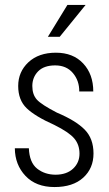

<svg xmlns="http://www.w3.org/2000/svg" viewBox="-20 -753 445 783"><path d="M201.2 -243.7Q123.5 -278.3 88.9 -311.5Q54.2 -344.7 54.2 -402.3Q54.2 -460 95.7 -499Q137.7 -538.1 208 -538.1Q278.3 -538.1 319.3 -494.1Q360.4 -450.2 360.4 -379.9H303.2Q303.7 -423.8 277.3 -455.1Q251 -486.3 205.1 -486.3Q159.2 -486.3 135.3 -461.9Q111.8 -437.5 111.8 -402.3Q111.8 -367.2 130.4 -346.7Q148.9 -326.2 212.4 -293.5Q289.1 -261.2 325.2 -224.6Q361.3 -188 361.3 -127Q361.3 -66.4 319.3 -28.3Q277.3 9.8 202.1 9.8Q127 9.8 84 -35.6Q41 -81.1 40.5 -148.4H97.7Q100.1 -90.3 131.3 -65.4Q162.6 -40.5 207.5 -40.5Q252.4 -41 278.3 -65.4Q304.2 -89.8 304.2 -126.5Q304.2 -163.1 282.7 -188.5Q261.2 -213.9 201.2 -243.7ZM254.9 -732.9H329.1L223.6 -603H175.3Z"/></svg>

Font: RobotoCondensed-Light
Style: Light
Weight: 300
Designer: Google
Version: Version 1.200311; 2013